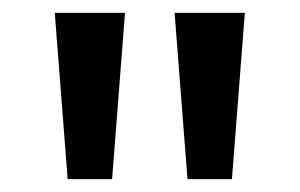

<svg xmlns="http://www.w3.org/2000/svg" viewBox="-20 -978 465 298"><path d="M85 -700 65 -958H174L154 -700ZM271 -700 251 -958H360L340 -700Z"/></svg>

Font: Noto Sans Khmer UI ExtraCondensed Medium
Style: Regular
Weight: 500
Width: 2
Designer: Danh Hong and the Monotype Design Team
Foundry: Monotype Imaging Inc.
Version: Version 2.002; ttfautohint (v1.8.4.7-5d5b)